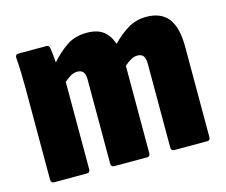

<svg xmlns="http://www.w3.org/2000/svg" viewBox="-78 -612 843 716"><g transform="rotate(-15 343.0 -253.5)"><path d="M49 0Q36 0 36 -13V-368Q36 -401 35 -430.5Q34 -460 32 -483Q31 -498 44 -498H152Q162 -498 164 -487Q166 -476 167.5 -460.5Q169 -445 170 -430Q198 -462 230.5 -484.5Q263 -507 309 -507Q349 -507 372 -490Q395 -473 407 -438Q434 -467 466.5 -487Q499 -507 539 -507Q596 -507 623.5 -471.5Q651 -436 651 -362V-13Q651 0 639 0H512Q500 0 500 -13V-336Q500 -357 493 -366.5Q486 -376 470 -376Q457 -376 444.5 -369Q432 -362 419 -350V-13Q419 0 407 0H280Q268 0 268 -13V-336Q268 -357 261 -366.5Q254 -376 238 -376Q225 -376 212.5 -369Q200 -362 187 -350V-13Q187 0 174 0Z"/></g></svg>

Font: Sofia Sans Condensed Black
Style: Regular
Weight: 900
Designer: Botio Nikoltchev, Ani Petrova
Foundry: lettersoup
Version: Version 4.101